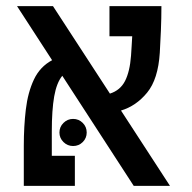

<svg xmlns="http://www.w3.org/2000/svg" viewBox="-20 -606 626 626"><path d="M416 0 183.1 -358.9Q164.6 -336.4 156.7 -291.7Q148.9 -247.1 148.9 -177.7V-98.1H224.1V0H57.6V-130.9Q57.6 -193.4 64.2 -249Q70.8 -304.7 90.6 -346.7Q110.4 -388.7 149.9 -409.7L35.6 -585.9H152.8L338.4 -300.8Q372.1 -311.5 387.7 -342Q403.3 -372.6 407.2 -424.3Q408.2 -439.5 409.2 -455.6Q410.2 -471.7 411.1 -487.8H336.9V-585.9H506.3Q506.3 -547.4 504.6 -506.1Q502.9 -464.8 501 -434.1Q495.6 -347.7 459.7 -304Q423.8 -260.3 374.5 -245.6L534.2 0ZM218.3 -129.9Q200.2 -129.9 187 -142.8Q173.8 -155.8 173.8 -173.8Q173.8 -192.4 187 -205.3Q200.2 -218.3 218.3 -218.3Q236.8 -218.3 249.8 -205.3Q262.7 -192.4 262.7 -173.8Q262.7 -155.8 249.8 -142.8Q236.8 -129.9 218.3 -129.9Z"/></svg>

Font: CaskaydiaCove NFP
Style: Regular
Weight: 400
Designer: Aaron Bell
Foundry: Saja Typeworks
Version: Version 2111.001; VTT 6.35;Nerd Fonts 3.1.1